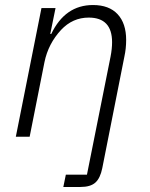

<svg xmlns="http://www.w3.org/2000/svg" viewBox="-20 -544 596 764"><path d="M242 151H326L420 -319Q426 -350 426 -376Q426 -474 333 -474Q269 -474 223 -425Q172 -370 157 -297L98 0H43L145 -512H201L180 -409H184Q239 -524 350 -524Q414 -524 448 -487.5Q482 -451 482 -385Q482 -351 475 -319L387 125Q379 165 359.5 182.5Q340 200 300 200H232Z"/></svg>

Font: IBM Plex Sans Light
Style: Italic
Weight: 300
Italic angle: -11.31°
Designer: Mike Abbink, Paul van der Laan, Pieter van Rosmalen
Foundry: Bold Monday
Version: Version 3.0